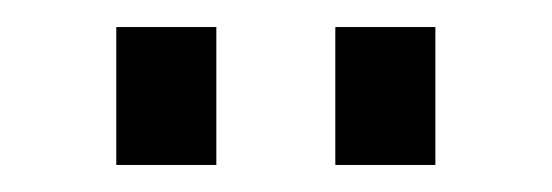

<svg xmlns="http://www.w3.org/2000/svg" viewBox="-20 -746 408 142"><path d="M66 -624V-726H140V-624ZM228 -624V-726H302V-624Z"/></svg>

Font: Raleway Thin Medium
Style: Regular
Weight: 500
Version: Version 4.026